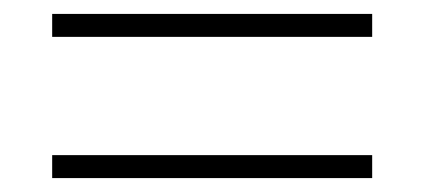

<svg xmlns="http://www.w3.org/2000/svg" viewBox="-20 -491 610 276"><path d="M55 -438V-471H515V-438ZM55 -235V-268H515V-235Z"/></svg>

Font: Noto Sans Arabic UI XLt
Style: Regular
Weight: 200
Designer: Monotype Design Team, Nadine Chahine and Nizar Qandah
Foundry: Monotype Imaging Inc.
Version: Version 2.010; ttfautohint (v1.8.4.7-5d5b)